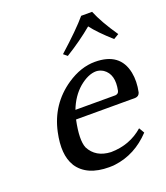

<svg xmlns="http://www.w3.org/2000/svg" viewBox="-124 -732 718 829"><g transform="rotate(-20 235.5 -318.0)"><path d="M395.5 -646Q417.5 -591.8 468.8 -517.1L444.8 -502.9Q385.3 -556.2 357.9 -592.8Q303.2 -546.9 231.9 -502.9L214.8 -517.1Q304.7 -597.7 345.2 -646ZM183.1 -272.9H367.2Q380.9 -274.4 383.8 -287.1Q398.9 -359.4 356 -388.7Q340.3 -398.4 323.7 -398.9Q286.6 -398.9 244.6 -363.8Q204.6 -329.1 183.1 -272.9ZM414.1 -104 428.7 -79.1Q357.4 -3.4 262.7 8.3Q248.5 9.8 235.8 9.8Q134.3 9.8 92.3 -53.2Q91.3 -55.2 90.8 -56.2Q57.6 -110.8 78.6 -209Q104 -328.1 203.1 -395.5Q267.6 -439 332.5 -439Q447.3 -439 467.3 -340.3Q475.6 -298.8 465.3 -250Q460.4 -233.9 443.4 -232.9H171.4Q152.8 -144 168.5 -106Q196.3 -51.8 265.6 -48.8Q352.1 -49.8 414.1 -104Z"/></g></svg>

Font: Linux Biolinum Slanted O
Style: Slanted
Weight: 400
Designer: Philipp H. Poll
Foundry: Philipp H. Poll
Version: Version 1.0.4